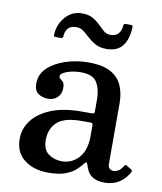

<svg xmlns="http://www.w3.org/2000/svg" viewBox="-85 -818 757 897"><g transform="rotate(10 294.0 -370.0)"><path d="M46 -123Q46 -171.5 76.2 -211.2Q106.5 -251 165.2 -274.8Q224 -298.5 310 -298.5H357Q365.5 -298.5 367.8 -300.5Q370 -302.5 370 -311.5V-367Q370 -415.5 350.5 -447Q331 -478.5 275 -478.5Q238.5 -478.5 208.8 -467.8Q179 -457 179 -443.5Q179 -435 185.8 -430.8Q192.5 -426.5 199 -418.8Q205.5 -411 205.5 -391Q205.5 -364 188.2 -347Q171 -330 143.5 -330Q117 -330 97.2 -343.5Q77.5 -357 77.5 -391Q77.5 -436 111.2 -467Q145 -498 196.2 -514Q247.5 -530 301 -530Q371 -530 409 -507.8Q447 -485.5 462 -448.8Q477 -412 477 -368.5V-80Q477 -65 484.8 -58Q492.5 -51 503 -51Q513.5 -51 525 -57Q536.5 -63 549 -83Q554 -91.5 560.5 -86.5L584 -72Q590.5 -67.5 587 -60Q569.5 -26.5 539.8 -8.2Q510 10 474.5 10H474Q436.5 10 417.2 -1.8Q398 -13.5 390 -29.8Q382 -46 378.5 -58.5Q375 -68.5 371.8 -68.5Q368.5 -68.5 361.5 -59.5Q352.5 -47.5 335.2 -31Q318 -14.5 286.8 -2.2Q255.5 10 204 10Q134.5 10 90.2 -24.8Q46 -59.5 46 -123ZM167 -138.5Q167 -92.5 194.5 -73Q222 -53.5 257.5 -53.5Q305.5 -53.5 337.8 -89.5Q370 -125.5 370 -191V-245Q370 -255 360 -255H314.5Q235 -255 201 -223.5Q167 -192 167 -138.5ZM371.5 -606.5Q340 -606.5 319 -618.2Q298 -630 281.5 -645.5Q268.5 -657.5 253 -670Q237.5 -682.5 216 -682.5Q190 -682.5 177.5 -668Q165 -653.5 163.5 -627Q162 -620 153 -620H130.5Q122 -620 120.8 -623.8Q119.5 -627.5 120 -635Q124.5 -682.5 155 -716.5Q185.5 -750.5 232 -750.5Q263.5 -750.5 283.8 -738.8Q304 -727 319.5 -711.5Q331.5 -699.5 345.5 -687Q359.5 -674.5 379 -674.5Q425.5 -674.5 430.5 -726Q431.5 -732 433 -734.5Q434.5 -737 442 -737H465Q472 -737 473.5 -734.5Q475 -732 474.5 -726Q472.5 -670.5 447.8 -638.5Q423 -606.5 371.5 -606.5Z"/></g></svg>

Font: Besley Medium
Style: Regular
Weight: 500
Designer: Owen Earl
Foundry: indestructible type*
Version: Version 2.001; ttfautohint (v1.8.3)